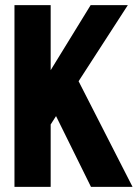

<svg xmlns="http://www.w3.org/2000/svg" viewBox="-20 -731 539 751"><path d="M36.6 0H178.2V-244.1L199.2 -276.9L335.9 0H498.5L257.3 -472.2L169.4 -337.4L199.2 -276.9L480 -710.9H334.5L178.2 -456.5V-710.9H36.6Z"/></svg>

Font: Roboto Flex Super Cond Bold
Style: Regular
Weight: 700
Width: 3
Designer: Berlow after Robertson
Foundry: Google
Version: Version 3.000